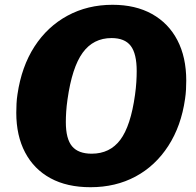

<svg xmlns="http://www.w3.org/2000/svg" viewBox="-20 -772 817 802"><path d="M358 10Q260 10 191 -27.5Q122 -65 85 -135Q48 -205 48 -301Q48 -319 49 -339Q50 -359 53 -378Q70 -494 124 -577.5Q178 -661 262 -706.5Q346 -752 450 -752Q546 -752 615 -713.5Q684 -675 721 -604Q758 -533 758 -435Q758 -418 757 -398.5Q756 -379 753 -359Q737 -246 683 -162.5Q629 -79 546 -34.5Q463 10 358 10ZM363 -130Q439 -130 482.5 -188Q526 -246 544 -376Q548 -405 549.5 -429.5Q551 -454 551 -475Q551 -548 526 -580.5Q501 -613 446 -613Q370 -613 325.5 -552Q281 -491 262 -357Q258 -329 256.5 -305.5Q255 -282 255 -262Q255 -192 281 -161Q307 -130 363 -130Z"/></svg>

Font: Libre Franklin Thin ExtraBold
Style: Italic
Weight: 800
Italic angle: -8°
Version: Version 2.000